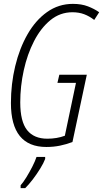

<svg xmlns="http://www.w3.org/2000/svg" viewBox="-20 -745 529 986"><path d="M218.3 9.8Q36.1 9.8 36.1 -215.8Q36.1 -314 58.1 -405.3Q80.1 -496.6 121.3 -568.8Q162.6 -641.1 221.7 -683.1Q280.8 -725.1 354.5 -725.1Q398.4 -725.1 431.4 -712.4Q464.4 -699.7 489.3 -682.1L463.9 -642.6Q439.5 -661.6 412.4 -671.9Q385.3 -682.1 352.1 -682.1Q288.6 -682.1 239 -641.6Q189.5 -601.1 154.8 -533.7Q120.1 -466.3 102.1 -384.3Q84 -302.2 84 -219.2Q84 -121.1 119.1 -76.9Q154.3 -32.7 223.1 -32.7Q272 -32.7 313 -47.9L370.1 -319.3H274.9L284.7 -361.3H425.8L352.1 -15.6Q321.3 -3.9 288.3 2.9Q255.4 9.8 218.3 9.8ZM85.9 221.2V206.5Q99.1 191.9 115.2 165.8Q131.3 139.6 145.8 111.3Q160.2 83 167.5 61H211.9V71.3Q204.1 92.3 186.5 120.8Q168.9 149.4 148.2 176.5Q127.4 203.6 109.4 221.2Z"/></svg>

Font: Open Sans Condensed Light
Style: Italic
Weight: 300
Width: 3
Italic angle: -12°
Designer: Monotype Design Team
Foundry: Monotype Imaging Inc.
Version: Version 3.000; ttfautohint (v1.8.4)